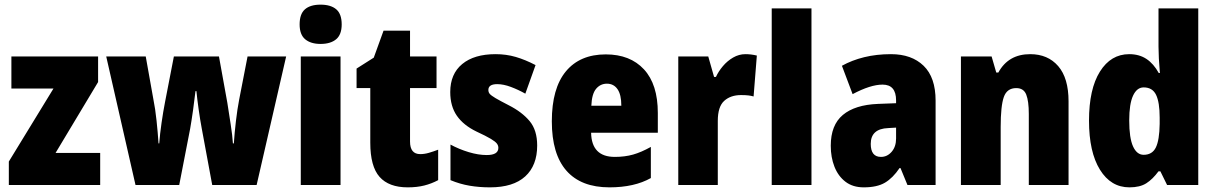

<svg xmlns="http://www.w3.org/2000/svg" viewBox="-20 -796 5230 826"><path d="M411 0H18V-101L210 -415H29V-553H402V-443L219 -138H411Z M848 -243Q841 -280 834.5 -326Q828 -372 825 -404H821Q817 -368 810.5 -322Q804 -276 798 -242L751 0H563L437 -553H607L640 -368Q648 -329 653.5 -277Q659 -225 662 -179H665Q668 -219 675 -267.5Q682 -316 690 -357L728 -553H922L958 -354Q965 -308 972.5 -260.5Q980 -213 982 -179H986Q989 -224 995 -275.5Q1001 -327 1009 -368L1045 -553H1211L1084 0H893Z M1359 -776Q1403 -776 1426.5 -756Q1450 -736 1450 -691Q1450 -647 1426 -627Q1402 -607 1359 -607Q1317 -607 1293 -627Q1269 -647 1269 -691Q1269 -736 1292 -756Q1315 -776 1359 -776ZM1445 -553V0H1274V-553Z M1788 -133Q1806 -133 1825 -138.5Q1844 -144 1865 -152V-21Q1837 -6 1805.5 2Q1774 10 1734 10Q1653 10 1613 -35Q1573 -80 1573 -182V-417H1514V-501L1588 -548L1630 -664H1744V-553H1858V-417H1744V-187Q1744 -133 1788 -133Z M2291 -170Q2291 -84 2239.5 -37Q2188 10 2088 10Q2042 10 2000.5 3Q1959 -4 1918 -21V-174Q1955 -154 1996.5 -141.5Q2038 -129 2074 -129Q2124 -129 2124 -160Q2124 -170 2117.5 -178.5Q2111 -187 2091 -199Q2071 -211 2030 -230Q1974 -257 1945.5 -298Q1917 -339 1917 -400Q1917 -478 1968.5 -520.5Q2020 -563 2112 -563Q2158 -563 2199 -551Q2240 -539 2284 -516L2240 -393Q2210 -410 2178 -422Q2146 -434 2119 -434Q2081 -434 2081 -409Q2081 -399 2087 -392Q2093 -385 2111.5 -374Q2130 -363 2169 -343Q2226 -314 2258.5 -275Q2291 -236 2291 -170Z M2586 -562Q2691 -562 2750.5 -497.5Q2810 -433 2810 -310V-225H2523Q2525 -121 2625 -121Q2668 -121 2703.5 -131Q2739 -141 2780 -164V-30Q2709 10 2602 10Q2480 10 2417 -61.5Q2354 -133 2354 -274Q2354 -416 2414.5 -489Q2475 -562 2586 -562ZM2591 -436Q2563 -436 2544.5 -414Q2526 -392 2524 -341H2653Q2653 -389 2636.5 -412.5Q2620 -436 2591 -436Z M3187 -563Q3211 -563 3236 -557L3222 -381Q3212 -384 3199.5 -385.5Q3187 -387 3168 -387Q3123 -387 3095.5 -362Q3068 -337 3068 -276V0H2898V-553H3027L3052 -465H3060Q3071 -489 3090 -511.5Q3109 -534 3134 -548.5Q3159 -563 3187 -563Z M3471 0H3300V-760H3471Z M3813 -563Q3902 -563 3953.5 -513Q4005 -463 4005 -363V0H3884L3854 -73H3850Q3821 -30 3787 -10Q3753 10 3696 10Q3649 10 3617.5 -14Q3586 -38 3570 -78.5Q3554 -119 3554 -169Q3554 -258 3606 -301.5Q3658 -345 3757 -349L3835 -352V-364Q3835 -432 3777 -432Q3725 -432 3648 -391L3602 -513Q3645 -537 3698 -550Q3751 -563 3813 -563ZM3801 -245Q3726 -242 3726 -177Q3726 -121 3770 -121Q3797 -121 3816 -143Q3835 -165 3835 -200V-247Z M4412 -563Q4488 -563 4532.5 -511.5Q4577 -460 4577 -360V0H4406V-306Q4406 -361 4395 -389Q4384 -417 4352 -417Q4312 -417 4298.5 -378.5Q4285 -340 4285 -250V0H4114V-553H4246L4266 -484H4275Q4318 -563 4412 -563Z M4839 10Q4759 10 4712 -66Q4665 -142 4665 -277Q4665 -413 4712 -488Q4759 -563 4838 -563Q4881 -563 4912 -542.5Q4943 -522 4965 -482H4970Q4967 -515 4965.5 -544.5Q4964 -574 4964 -595V-760H5135V0H5001L4972 -59H4964Q4939 -25 4911.5 -7.5Q4884 10 4839 10ZM4900 -130Q4937 -130 4952.5 -161.5Q4968 -193 4969 -263V-290Q4969 -356 4953.5 -388Q4938 -420 4900 -420Q4871 -420 4854.5 -384.5Q4838 -349 4838 -278Q4838 -202 4854.5 -166Q4871 -130 4900 -130Z"/></svg>

Font: Noto Sans Lao Condensed Black
Style: Regular
Weight: 900
Width: 3
Designer: Monotype Design Team
Foundry: Monotype Imaging Inc.
Version: Version 2.003; ttfautohint (v1.8.4.7-5d5b)